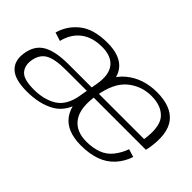

<svg xmlns="http://www.w3.org/2000/svg" viewBox="-80 -925 1259 1259"><g transform="rotate(45 550.0 -295.5)"><path d="M525.5 -184 556 -356Q576.5 -471 526 -533.2Q475.5 -595.5 356.5 -595.5Q230.5 -595.5 161 -541.2Q91.5 -487 67.5 -402L127 -383Q146 -463 202.8 -507.2Q259.5 -551.5 351 -551.5Q436 -551.5 475 -502.8Q514 -454 497.5 -357L469.5 -198.5L475.5 -186.5ZM207.5 5Q327 5 406.8 -41.8Q486.5 -88.5 509.5 -205.5L474 -221.5Q455 -116.5 390.2 -76.5Q325.5 -36.5 230.5 -36.5Q140 -36.5 108.8 -68.8Q77.5 -101 84.5 -156Q94 -223 140.5 -249.8Q187 -276.5 288 -276.5Q368.5 -276.5 488.5 -276.5L495 -315Q367 -315 276.5 -315Q153.5 -315 91.5 -278.5Q29.5 -242 17.5 -155.5Q6.5 -80 52 -37.5Q97.5 5 207.5 5ZM709.5 4.5 717.5 -38.5Q618 -38.5 573.5 -103Q528.5 -166 549.5 -297Q571.5 -435.5 643 -494.5Q714 -553 807.5 -553Q903 -553 949.5 -496Q991 -442 972.5 -318.5H544.5L537.5 -277H1030Q1033.5 -288 1035.5 -299.5Q1061.5 -450.5 1005 -523.5Q947.5 -596 815 -596Q686.5 -596 599 -523Q511.5 -450 487 -297.5Q463.5 -151.5 519.5 -73Q575.5 4.5 709.5 4.5ZM717.5 -38.5 709.5 4.5Q786 4.5 845.5 -16.5Q904 -37 945.5 -82Q986 -126.5 1005 -185L950 -202Q933 -153.5 902 -114Q871 -74 823 -56Q774 -38.5 717.5 -38.5Z"/></g></svg>

Font: Anybody SemiExpanded Light
Style: Italic
Weight: 300
Width: 6
Italic angle: -10°
Version: Version 1.113;gftools[0.9.25]